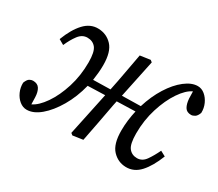

<svg xmlns="http://www.w3.org/2000/svg" viewBox="-96 -687 1020 899"><g transform="rotate(30 414.0 -237.5)"><path d="M648 11Q605 10 575 -22Q545 -54 545 -126Q545 -155 548.5 -183Q552 -211 558 -237L458 -234L453 -210Q443 -158 433.5 -105.5Q424 -53 413 0L358 8L348 0L397 -232L304 -229Q287 -161 255 -106.5Q223 -52 185.5 -20.5Q148 11 112 11Q91 11 73 -3.5Q55 -18 44.5 -41.5Q34 -65 35 -91Q43 -111 52.5 -116.5Q62 -122 71 -122Q96 -122 106.5 -105Q117 -88 118 -60L119 -22Q151 -37 182 -82Q213 -127 233 -190.5Q253 -254 253 -326Q253 -383 236.5 -403.5Q220 -424 191 -424Q163 -424 143.5 -398Q124 -372 109 -337L81 -353Q105 -416 138 -451.5Q171 -487 214 -486Q259 -485 289 -453Q319 -421 319 -349Q319 -328 317 -307Q315 -286 312 -266L405 -268Q416 -320 425 -371Q434 -422 444 -474L499 -482L509 -474L466 -269L567 -271Q586 -333 616.5 -381.5Q647 -430 683 -458Q719 -486 752 -486Q773 -486 790.5 -471.5Q808 -457 818.5 -434Q829 -411 828 -385Q821 -366 810.5 -359.5Q800 -353 791 -353Q767 -353 757 -370Q747 -387 745 -415L744 -453Q713 -439 682.5 -394Q652 -349 632 -285Q612 -221 612 -150Q612 -92 628.5 -71.5Q645 -51 673 -51Q701 -51 719.5 -77.5Q738 -104 754 -138L782 -123Q757 -59 724.5 -23.5Q692 12 648 11Z"/></g></svg>

Font: Source Serif Pro
Style: Italic
Weight: 400
Italic angle: -12°
Designer: Frank Grießhammer
Foundry: Adobe Systems Incorporated
Version: Version 3.001;hotconv 1.0.111;makeotfexe 2.5.65597